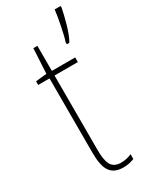

<svg xmlns="http://www.w3.org/2000/svg" viewBox="-201 -806 685 863"><g transform="rotate(-30 141.5 -375.0)"><path d="M283 -751V-760H252C249 -728 230 -629 221 -609V-597H234C256 -632 275 -711 283 -751ZM167 -14C116 -14 103 -49 103 -119V-503H224V-527H103V-657H82L75 -528L18 -522V-503H77V-120C77 -37 95 10 166 10C190 10 206 5 222 -1V-26C208 -19 188 -14 167 -14Z"/></g></svg>

Font: Noto Sans Lao UI Cond Thin
Style: Regular
Weight: 100
Width: 3
Designer: Monotype Design Team
Foundry: Monotype Imaging Inc.
Version: Version 2.000